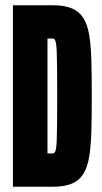

<svg xmlns="http://www.w3.org/2000/svg" viewBox="-20 -708 387 728"><path d="M29 0V-688H181Q225 -688 253 -676Q281 -664 296.5 -639Q312 -614 318.5 -573.5Q325 -533 326.5 -476Q328 -419 328 -344Q328 -269 326.5 -212.5Q325 -156 318.5 -115.5Q312 -75 296.5 -49.5Q281 -24 253 -12Q225 0 181 0ZM160 -126H176Q181 -126 185 -128Q189 -130 191.5 -140Q194 -150 195 -173Q196 -196 196.5 -237.5Q197 -279 197 -344Q197 -409 196.5 -450.5Q196 -492 195 -515Q194 -538 191.5 -548Q189 -558 185.5 -560Q182 -562 176 -562H160Z"/></svg>

Font: Saira UltraCondensed Black
Style: Regular
Weight: 900
Width: 1
Designer: Hector Gatti with collaboration of the Omnibus-Type team
Foundry: Omnibus-Type
Version: Version 1.101